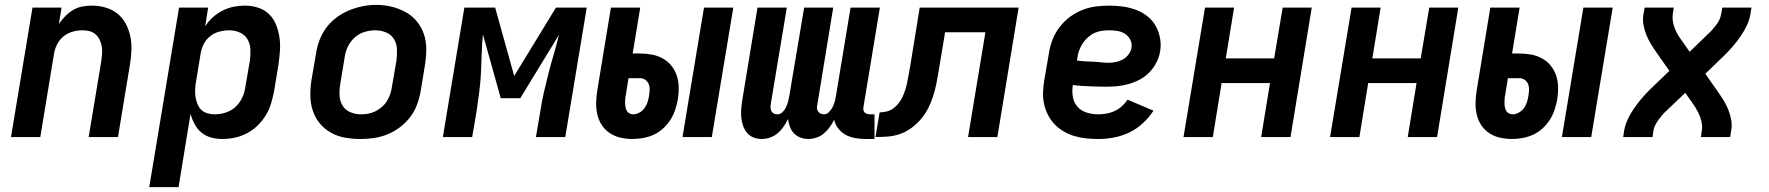

<svg xmlns="http://www.w3.org/2000/svg" viewBox="-20 -561 7240 786"><path d="M25 0 113 -530H232L221 -463Q233 -480 247.5 -495Q262 -510 280 -520.5Q298 -531 317.5 -534.5Q337 -538 356 -538Q385 -538 412.5 -530Q440 -522 461 -505Q482 -488 495 -463.5Q508 -439 513.5 -412Q519 -385 518 -355.5Q517 -326 512 -297L463 0H343L395 -313Q397 -328 398 -343Q399 -358 396.5 -372Q394 -386 387.5 -399Q381 -412 370.5 -421Q360 -430 346 -433.5Q332 -437 317 -437Q297 -437 276.5 -431Q256 -425 239.5 -411.5Q223 -398 213.5 -379Q204 -360 201 -340L145 0Z M591 205 713 -530H832L820 -453Q833 -474 851.5 -490.5Q870 -507 892 -518Q914 -529 937 -533.5Q960 -538 983 -538Q1011 -538 1037 -529.5Q1063 -521 1081.5 -503Q1100 -485 1110 -460Q1120 -435 1124 -408.5Q1128 -382 1126 -353.5Q1124 -325 1120 -297L1102 -187Q1097 -162 1089.5 -137Q1082 -112 1068 -89Q1054 -66 1034.5 -47Q1015 -28 991 -15.5Q967 -3 941.5 2.5Q916 8 891 8Q867 8 844.5 2Q822 -4 804.5 -18.5Q787 -33 776.5 -53Q766 -73 760 -95L711 205ZM859 -93Q881 -93 903.5 -100Q926 -107 943.5 -123Q961 -139 971 -160Q981 -181 984 -203L1003 -313Q1006 -336 1005 -359Q1004 -382 993 -400.5Q982 -419 961.5 -428Q941 -437 918 -437Q898 -437 877.5 -431.5Q857 -426 840 -412.5Q823 -399 813.5 -379.5Q804 -360 801 -340L783 -230Q780 -214 779 -198Q778 -182 780 -167Q782 -152 787.5 -137.5Q793 -123 803 -112.5Q813 -102 828 -97.5Q843 -93 859 -93Z M1455 8Q1423 8 1392 2.5Q1361 -3 1334.5 -18Q1308 -33 1289 -56Q1270 -79 1260.5 -108Q1251 -137 1250.5 -169Q1250 -201 1255 -233L1274 -343Q1278 -371 1288.5 -398Q1299 -425 1316.5 -448.5Q1334 -472 1358.5 -490Q1383 -508 1410 -519Q1437 -530 1464.5 -535.5Q1492 -541 1521 -541Q1553 -541 1583.5 -533.5Q1614 -526 1640.5 -511.5Q1667 -497 1686 -474Q1705 -451 1715 -422Q1725 -393 1725 -361Q1725 -329 1720 -297L1702 -187Q1697 -159 1687 -132Q1677 -105 1659 -81.5Q1641 -58 1617 -40Q1593 -22 1566 -11Q1539 0 1511 4Q1483 8 1455 8ZM1457 -93Q1472 -93 1487 -95.5Q1502 -98 1516 -105Q1530 -112 1542.5 -122.5Q1555 -133 1563.5 -146.5Q1572 -160 1577 -174.5Q1582 -189 1584 -203L1603 -313Q1606 -337 1605 -360Q1604 -383 1592.5 -401.5Q1581 -420 1560 -428.5Q1539 -437 1516 -437Q1494 -437 1471.5 -430Q1449 -423 1431.5 -407Q1414 -391 1404 -370Q1394 -349 1391 -327L1373 -217Q1369 -194 1370 -171Q1371 -148 1382 -129.5Q1393 -111 1413.5 -102Q1434 -93 1457 -93Z M1793 0 1881 -530H2007L2085 -250L2256 -530H2382L2294 0H2174L2192 -106Q2198 -146 2207 -185Q2216 -224 2226 -263Q2236 -302 2247.5 -340.5Q2259 -379 2268 -418L2110 -159H2030L1957 -420Q1953 -381 1952 -341.5Q1951 -302 1949 -263Q1947 -224 1942 -184.5Q1937 -145 1931 -106L1913 0Z M2774 0 2862 -530H2982L2894 0ZM2569 8Q2544 8 2520 2.5Q2496 -3 2476.5 -16Q2457 -29 2444 -48.5Q2431 -68 2425.5 -91.5Q2420 -115 2420.5 -140Q2421 -165 2425 -190L2481 -530H2601L2570 -342H2600Q2625 -342 2649 -337.5Q2673 -333 2693.5 -321.5Q2714 -310 2728.5 -292Q2743 -274 2750.5 -251.5Q2758 -229 2758.5 -204Q2759 -179 2755 -154Q2751 -133 2744 -111.5Q2737 -90 2724.5 -70.5Q2712 -51 2694.5 -35Q2677 -19 2656 -9.5Q2635 0 2613 4Q2591 8 2569 8ZM2572 -93Q2585 -93 2597.5 -100Q2610 -107 2618.5 -118.5Q2627 -130 2631 -143Q2635 -156 2637 -169Q2639 -181 2639.5 -193.5Q2640 -206 2635.5 -217Q2631 -228 2621.5 -234.5Q2612 -241 2600 -241H2553L2542 -173Q2540 -165 2539.5 -156.5Q2539 -148 2539 -139.5Q2539 -131 2540.5 -123Q2542 -115 2545.5 -108Q2549 -101 2556.5 -97Q2564 -93 2572 -93Z M3098 8Q3080 8 3064 1.5Q3048 -5 3037.5 -18Q3027 -31 3021.5 -47.5Q3016 -64 3014.5 -81.5Q3013 -99 3014.5 -117Q3016 -135 3019 -153L3081 -530H3201L3135 -133Q3134 -125 3134.5 -118Q3135 -111 3138.5 -105Q3142 -99 3148.5 -96Q3155 -93 3162 -93Q3175 -93 3184.5 -103Q3194 -113 3199 -124.5Q3204 -136 3207 -148Q3210 -160 3212 -173L3272 -530H3391L3326 -133Q3324 -125 3324.5 -118Q3325 -111 3329 -105Q3333 -99 3339.5 -96Q3346 -93 3353 -93Q3365 -93 3374.5 -103Q3384 -113 3389.5 -124.5Q3395 -136 3398 -148Q3401 -160 3403 -173L3462 -530H3582L3515 -124Q3514 -118 3514.5 -112Q3515 -106 3519 -101.5Q3523 -97 3529 -95Q3535 -93 3541 -93H3560V8H3524Q3503 8 3482 4.5Q3461 1 3443 -8.5Q3425 -18 3412 -34.5Q3399 -51 3395 -71Q3387 -55 3376.5 -40.5Q3366 -26 3352.5 -14.5Q3339 -3 3322 2.5Q3305 8 3289 8Q3272 8 3256.5 2Q3241 -4 3230 -15.5Q3219 -27 3213.5 -42.5Q3208 -58 3206 -74Q3198 -58 3188 -43Q3178 -28 3164 -16Q3150 -4 3132.5 2Q3115 8 3098 8Z M3564 0 3581 -101Q3595 -101 3609.5 -104.5Q3624 -108 3636.5 -117Q3649 -126 3658.5 -138Q3668 -150 3674.5 -164Q3681 -178 3685.5 -192Q3690 -206 3693 -220Q3696 -234 3698.5 -248.5Q3701 -263 3704 -277Q3704 -278 3704 -279Q3704 -280 3704 -281V-283Q3704 -283 3704.5 -283Q3705 -283 3705 -283L3745 -530H4150L4063 0H3943L4014 -429H3849L3822 -267Q3818 -242 3813 -217Q3808 -192 3800 -167Q3792 -142 3780 -118.5Q3768 -95 3751 -74.5Q3734 -54 3711.5 -37.5Q3689 -21 3664.5 -12.5Q3640 -4 3614.5 -2Q3589 0 3564 0Z M4476 8Q4451 8 4426.5 5.5Q4402 3 4378.5 -4Q4355 -11 4334.5 -23Q4314 -35 4298 -51.5Q4282 -68 4271 -89Q4260 -110 4254.5 -134Q4249 -158 4250 -183Q4251 -208 4255 -233L4274 -343Q4278 -371 4288.5 -398Q4299 -425 4317 -449Q4335 -473 4359 -491Q4383 -509 4410.5 -520Q4438 -531 4466.5 -534.5Q4495 -538 4522 -538Q4550 -538 4578 -534Q4606 -530 4631 -520.5Q4656 -511 4677 -494.5Q4698 -478 4711 -455Q4724 -432 4729 -404.5Q4734 -377 4729 -349Q4725 -326 4713.5 -304Q4702 -282 4684.5 -264Q4667 -246 4644.5 -234.5Q4622 -223 4598.5 -216.5Q4575 -210 4551.5 -208Q4528 -206 4505 -206Q4493 -206 4481.5 -206.5Q4470 -207 4458 -207H4456Q4435 -208 4414 -209Q4393 -210 4372 -213Q4368 -188 4372 -164.5Q4376 -141 4391 -124Q4406 -107 4429 -100Q4452 -93 4476 -93Q4493 -93 4510 -96Q4527 -99 4543 -106.5Q4559 -114 4572.5 -126Q4586 -138 4596 -153L4702 -108Q4684 -80 4658.5 -56.5Q4633 -33 4602.5 -18.5Q4572 -4 4540 2Q4508 8 4476 8ZM4518 -304Q4533 -304 4548 -307Q4563 -310 4576.5 -317.5Q4590 -325 4600 -338Q4610 -351 4612 -365Q4615 -382 4607.5 -397.5Q4600 -413 4586.5 -422Q4573 -431 4556 -434Q4539 -437 4522 -437Q4507 -437 4491.5 -435Q4476 -433 4461.5 -426.5Q4447 -420 4434.5 -409Q4422 -398 4413 -384.5Q4404 -371 4398.5 -356.5Q4393 -342 4391 -327L4389 -313Q4404 -311 4420.5 -310Q4437 -309 4453.5 -308.5Q4470 -308 4486 -306Q4502 -304 4518 -304Z M4825 0 4913 -530H5032L4998 -322H5196L5231 -530H5350L5263 0H5143L5179 -221H4981L4945 0Z M5425 0 5513 -530H5632L5598 -322H5796L5831 -530H5950L5863 0H5743L5779 -221H5581L5545 0Z M6374 0 6462 -530H6582L6494 0ZM6169 8Q6144 8 6120 2.5Q6096 -3 6076.5 -16Q6057 -29 6044 -48.5Q6031 -68 6025.5 -91.5Q6020 -115 6020.5 -140Q6021 -165 6025 -190L6081 -530H6201L6170 -342H6200Q6225 -342 6249 -337.5Q6273 -333 6293.5 -321.5Q6314 -310 6328.5 -292Q6343 -274 6350.5 -251.5Q6358 -229 6358.5 -204Q6359 -179 6355 -154Q6351 -133 6344 -111.5Q6337 -90 6324.5 -70.5Q6312 -51 6294.5 -35Q6277 -19 6256 -9.5Q6235 0 6213 4Q6191 8 6169 8ZM6172 -93Q6185 -93 6197.5 -100Q6210 -107 6218.5 -118.5Q6227 -130 6231 -143Q6235 -156 6237 -169Q6239 -181 6239.5 -193.5Q6240 -206 6235.5 -217Q6231 -228 6221.5 -234.5Q6212 -241 6200 -241H6153L6142 -173Q6140 -165 6139.5 -156.5Q6139 -148 6139 -139.5Q6139 -131 6140.5 -123Q6142 -115 6145.5 -108Q6149 -101 6156.5 -97Q6164 -93 6172 -93Z M6625 0 6629 -27Q6633 -50 6643.5 -72.5Q6654 -95 6668 -115.5Q6682 -136 6698.5 -155.5Q6715 -175 6733 -193L6814 -271L6762 -345Q6750 -362 6739 -380Q6728 -398 6720 -417.5Q6712 -437 6708 -459Q6704 -481 6708 -504L6713 -530H6832L6828 -504Q6826 -489 6828 -475.5Q6830 -462 6834.5 -449.5Q6839 -437 6845 -425.5Q6851 -414 6859 -403L6897 -349L6960 -410Q6962 -412 6964.5 -414Q6967 -416 6969 -419Q6969 -419 6969 -419Q6969 -419 6969 -419H6970V-420Q6980 -428 6988.5 -438Q6997 -448 7005 -458Q7013 -468 7018.5 -479.5Q7024 -491 7026 -504L7031 -530H7150L7146 -504Q7142 -480 7131.5 -457.5Q7121 -435 7107 -414.5Q7093 -394 7076.5 -374.5Q7060 -355 7042 -337L6961 -259L7013 -185Q7025 -168 7036 -150Q7047 -132 7055 -112.5Q7063 -93 7067 -71Q7071 -49 7067 -27L7063 0H6943L6947 -27Q6949 -41 6947 -54.5Q6945 -68 6940.5 -80.5Q6936 -93 6930 -104.5Q6924 -116 6917 -127L6879 -181L6815 -120Q6813 -118 6810.5 -116Q6808 -114 6806 -111Q6806 -111 6806 -111Q6806 -111 6806 -111H6805V-110Q6795 -102 6786.5 -92Q6778 -82 6770.5 -72Q6763 -62 6757 -50.5Q6751 -39 6749 -27L6745 0Z"/></svg>

Font: Iosevka Curly Extended
Style: Bold Italic
Weight: 700
Width: 7
Italic angle: -9°
Monospace: yes
Designer: Belleve Invis
Foundry: Belleve Invis
Version: Version 11.1.0; ttfautohint (v1.8.3)